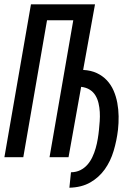

<svg xmlns="http://www.w3.org/2000/svg" viewBox="-20 -731 627 893"><path d="M366.7 -405.8Q403.3 -403.8 430.7 -390.9Q458 -377.9 477.3 -357.2Q496.6 -336.4 508.3 -309.6Q520 -282.7 525.6 -252.4Q531.2 -222.2 531.7 -190.4Q532.2 -158.7 528.8 -127.9Q522.9 -77.1 508.5 -29.1Q494.1 19 467.3 56.6Q440.4 94.2 400.1 117.4Q359.9 140.6 302.7 142.1L310.1 70.3Q335 69.8 353.8 60.3Q372.6 50.8 386.2 35.4Q399.9 20 409.4 0Q418.9 -20 425 -41.7Q431.2 -63.5 434.8 -85.7Q438.5 -107.9 440.4 -127.9Q442.4 -146.5 443.8 -167.7Q445.3 -189 444.1 -210.2Q442.9 -231.4 438.2 -251.2Q433.6 -271 423.8 -287.1Q414.1 -303.2 397.7 -313.7Q381.3 -324.2 357.4 -327.1L298.8 0H210.4L320.8 -636.7H198.7L88.4 0H0.5L124 -710.9H421.9Z"/></svg>

Font: Roboto Mono
Style: Italic
Weight: 400
Designer: Google
Version: Version 2.000985; 2015; ttfautohint (v1.3)